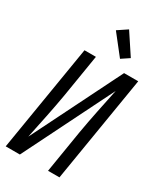

<svg xmlns="http://www.w3.org/2000/svg" viewBox="-238 -1064 977 1151"><g transform="rotate(30 250.5 -488.5)"><path d="M8 0 129 -735H208L160 -441Q146 -360 129.5 -279.5Q113 -199 96 -118L403 -735H501L380 0H301L349 -294Q363 -375 379.5 -455.5Q396 -536 413 -617L106 0ZM339 -797 232 -933 298 -977 393 -833Z"/></g></svg>

Font: Iosevka Curly
Style: Italic
Weight: 400
Italic angle: -9°
Monospace: yes
Designer: Belleve Invis
Foundry: Belleve Invis
Version: Version 22.1.2; ttfautohint (v1.8.4)